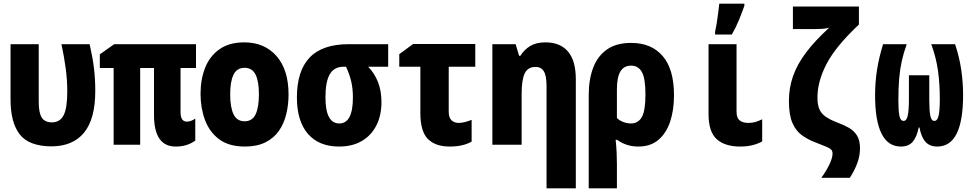

<svg xmlns="http://www.w3.org/2000/svg" viewBox="-20 -796 5340 1056"><path d="M262 9Q139 8 88.5 -57Q38 -122 38 -249V-553H193V-235Q193 -176 209.5 -149.5Q226 -123 266 -123Q309 -123 329.5 -161.5Q350 -200 350 -294Q350 -355 341.5 -419Q333 -483 318 -553H473Q490 -478 497 -419.5Q504 -361 504 -296Q504 -141 442 -66Q380 9 262 9Z M946 10Q827 10 827 -164V-422H751V0H605V-422H529V-497L608 -553H1058V-422H973V-179Q973 -127 1008 -127Q1020 -127 1032.5 -132Q1045 -137 1054 -144V-23Q1038 -10 1010.5 0Q983 10 946 10Z M1327 10Q1239 10 1185.5 -30Q1132 -70 1107.5 -136Q1083 -202 1083 -280Q1083 -360 1108.5 -424Q1134 -488 1187.5 -525.5Q1241 -563 1323 -563Q1435 -563 1501 -487.5Q1567 -412 1567 -276Q1567 -220 1554.5 -168.5Q1542 -117 1514.5 -77Q1487 -37 1440.5 -13.5Q1394 10 1327 10ZM1325 -129Q1368 -129 1386 -167.5Q1404 -206 1404 -278Q1404 -349 1385.5 -386Q1367 -423 1325 -423Q1283 -423 1264.5 -385.5Q1246 -348 1246 -278Q1246 -206 1264.5 -167.5Q1283 -129 1325 -129Z M1845 10Q1734 10 1673.5 -60Q1613 -130 1613 -260Q1613 -406 1683 -479.5Q1753 -553 1898 -553H2115V-429H2005Q2040 -393 2059 -344.5Q2078 -296 2078 -234Q2078 -161 2050 -106Q2022 -51 1970 -20.5Q1918 10 1845 10ZM1846 -117Q1921 -117 1921 -260Q1921 -309 1911.5 -349Q1902 -389 1883 -429H1870Q1818 -429 1794 -388Q1770 -347 1770 -261Q1770 -117 1846 -117Z M2454 10Q2374 10 2333 -32Q2292 -74 2292 -174V-429H2176V-498L2252 -554H2594V-429H2448V-181Q2448 -150 2463 -135Q2478 -120 2502 -120Q2518 -120 2536.5 -124.5Q2555 -129 2574 -137V-17Q2551 -4 2521 3Q2491 10 2454 10Z M2688 0V-553H2816L2835 -489H2842Q2863 -523 2896 -543Q2929 -563 2980 -563Q3061 -563 3104 -512.5Q3147 -462 3147 -360V240H2986V-322Q2986 -380 2971 -404Q2956 -428 2926 -428Q2883 -428 2866 -392.5Q2849 -357 2849 -280V0Z M3218 -274Q3218 -359 3242.5 -423.5Q3267 -488 3318.5 -524Q3370 -560 3451 -560Q3563 -560 3625 -487.5Q3687 -415 3687 -272Q3687 -191 3666 -127.5Q3645 -64 3601.5 -27Q3558 10 3491 10Q3425 10 3374 -27H3366Q3370 9 3371.5 42.5Q3373 76 3373 105V240H3218ZM3450 -117Q3490 -117 3510 -152Q3530 -187 3530 -277Q3530 -364 3510.5 -399.5Q3491 -435 3451 -435Q3412 -435 3392.5 -403.5Q3373 -372 3373 -303V-147Q3387 -133 3408 -125Q3429 -117 3450 -117Z M4051 10Q3967 10 3922 -30.5Q3877 -71 3877 -169V-553H4031V-182Q4031 -147 4048.5 -133.5Q4066 -120 4095 -120Q4117 -120 4134.5 -125Q4152 -130 4172 -140V-18Q4148 -5 4118.5 2.5Q4089 10 4051 10ZM3913 -621Q3917 -638 3922 -668Q3927 -698 3930.5 -729Q3934 -760 3936 -776H4074V-764Q4061 -727 4044.5 -686.5Q4028 -646 4005 -606H3913Z M4497 182Q4524 146 4541.5 109Q4559 72 4559 49Q4559 34 4550.5 26Q4542 18 4522 10Q4502 2 4467 -12Q4426 -27 4392 -51Q4358 -75 4338.5 -119.5Q4319 -164 4319 -241Q4319 -313 4342 -378Q4365 -443 4414 -508Q4463 -573 4541 -644Q4525 -639 4504 -637.5Q4483 -636 4464 -636H4341V-760H4704V-661Q4579 -544 4527.5 -447Q4476 -350 4476 -259Q4476 -220 4486.5 -195.5Q4497 -171 4521.5 -154Q4546 -137 4588 -121Q4621 -109 4649 -93Q4677 -77 4693.5 -50.5Q4710 -24 4710 20Q4710 61 4695 101.5Q4680 142 4654 182Z M4935 10Q4864 10 4828.5 -61Q4793 -132 4793 -271Q4793 -344 4803.5 -411.5Q4814 -479 4837 -553H4967Q4950 -506 4940 -461Q4930 -416 4925.5 -364.5Q4921 -313 4921 -245Q4921 -188 4926.5 -159.5Q4932 -131 4950 -131Q4966 -131 4972.5 -159.5Q4979 -188 4979 -249V-382H5091V-249Q5091 -190 5096.5 -160.5Q5102 -131 5119 -131Q5136 -131 5142.5 -160.5Q5149 -190 5149 -252Q5149 -334 5139 -406.5Q5129 -479 5102 -553H5233Q5257 -480 5267 -411Q5277 -342 5277 -273Q5277 10 5135 10Q5093 10 5070 -16Q5047 -42 5037 -95H5033Q5023 -44 5000.5 -17Q4978 10 4935 10Z"/></svg>

Font: Noto Sans Mono Condensed Black
Style: Regular
Weight: 900
Width: 3
Designer: Monotype Design Team
Foundry: Monotype Imaging Inc.
Version: Version 2.014